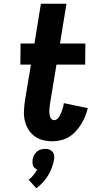

<svg xmlns="http://www.w3.org/2000/svg" viewBox="-20 -755 540 1037"><path d="M263 8Q236 8 210.5 1.5Q185 -5 165 -20.5Q145 -36 132 -58Q119 -80 113.5 -105.5Q108 -131 109.5 -158.5Q111 -186 115 -213L147 -406H90L91 -520H166L201 -735H339L304 -520H441L440 -406H285L250 -194Q249 -186 248 -177Q247 -168 246.5 -159.5Q246 -151 247 -142.5Q248 -134 250 -126Q252 -118 258 -112Q264 -106 273 -106Q282 -106 289.5 -113Q297 -120 301.5 -128Q306 -136 310 -145Q314 -154 316.5 -162.5Q319 -171 321.5 -180Q324 -189 325 -198L454 -171Q449 -149 440 -127Q431 -105 418.5 -84.5Q406 -64 389.5 -46Q373 -28 352.5 -15.5Q332 -3 309 2.5Q286 8 263 8ZM176 262 135 216Q149 205 160.5 191Q172 177 181 161Q174 158 167.5 152.5Q161 147 158.5 140Q156 133 155.5 124.5Q155 116 156 107Q158 95 163.5 84Q169 73 178.5 64.5Q188 56 200 52.5Q212 49 224 49Q236 49 246 52.5Q256 56 263.5 64.5Q271 73 272.5 84Q274 95 272 107Q268 129 260 150.5Q252 172 240 192Q228 212 212 229.5Q196 247 176 262Z"/></svg>

Font: Iosevka Term Curly Heavy
Style: Italic
Weight: 900
Italic angle: -9°
Designer: Belleve Invis
Foundry: Belleve Invis
Version: Version 32.3.0